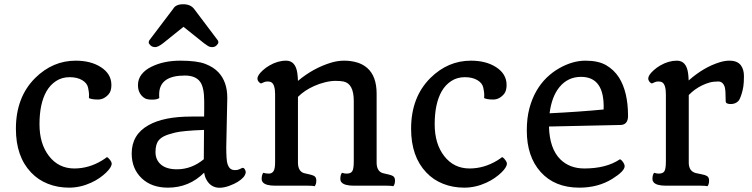

<svg xmlns="http://www.w3.org/2000/svg" viewBox="-20 -884 3579 914"><path d="M403.3 -417 403.8 -434.6Q403.8 -443.8 399.4 -466.1Q395 -488.3 371.3 -502.4Q347.7 -516.6 311.3 -516.6Q274.9 -516.6 246.8 -498.3Q218.8 -480 201.2 -449.2Q168 -390.6 168 -292.5Q168 -199.7 212.9 -141.6Q258.8 -82 334 -82Q402.3 -82 464.8 -119.6Q480 -128.9 488.3 -135.7Q493.2 -135.7 499.5 -127.9Q511.7 -113.8 511.7 -105.2Q511.7 -96.7 504.9 -85.7Q498 -74.7 485.1 -62.3Q472.2 -49.8 454.1 -37.1Q436 -24.4 413.6 -14.2Q362.3 9.3 308.6 9.3Q254.9 9.3 208.3 -9Q161.6 -27.3 127.9 -63Q55.7 -138.7 55.7 -271Q55.7 -421.4 147.5 -512.7Q231 -595.2 340.3 -595.2Q412.1 -595.2 460 -564.5Q510.3 -532.2 510.3 -479.5Q510.3 -450.7 497.6 -436Q475.6 -410.2 446.5 -410.2Q417.5 -410.2 403.3 -417Z M606.9 0ZM951.7 -62Q880.4 9.3 779.3 9.3Q701.2 9.3 654.3 -35.6Q606.9 -81.1 606.9 -153.3Q606.9 -243.2 687 -288.1Q759.3 -329.1 890.6 -329.1H951.7Q952.1 -347.7 952.1 -365.2V-401.9Q952.1 -467.3 933.1 -494.1Q911.6 -524.4 859.9 -524.4Q741.2 -524.4 737.8 -439.5Q737.3 -426.3 738.3 -417.5Q728.5 -409.7 705.3 -409.7Q682.1 -409.7 671.6 -415Q661.1 -420.4 653.3 -429.7Q636.7 -448.7 636.7 -478.3Q636.7 -507.8 654.1 -530Q671.4 -552.2 701.2 -566.4Q759.3 -595.2 838.4 -595.2Q917.5 -595.2 957.3 -579.8Q997.1 -564.5 1020.5 -539.1Q1062 -494.1 1062 -418.5L1057.1 -184.1Q1057.1 -120.1 1063.2 -103Q1069.3 -85.9 1077.9 -80.1Q1086.4 -74.2 1098.9 -74.2Q1111.3 -74.2 1119.1 -78.1L1132.8 -84.5Q1139.6 -86.9 1144.8 -78.9Q1149.9 -70.8 1149.9 -64.7Q1149.9 -58.6 1144.8 -48.8Q1139.6 -39.1 1125.7 -28.1Q1111.8 -17.1 1094.2 -8.8Q997.1 37.1 961.9 -30.3Q954.6 -43.5 951.7 -62ZM950.2 -126Q950.2 -196.3 951.2 -265.6Q849.6 -261.7 813.2 -252.7Q776.9 -243.7 760.7 -235.4Q744.6 -227.1 735.4 -215.8Q720.2 -197.3 720.2 -159.9Q720.2 -122.6 746.6 -100.3Q772.9 -78.1 822.3 -78.1Q892.1 -78.1 950.2 -126ZM756.3 -678.2Q732.4 -659.7 718.8 -659.7Q705.1 -659.7 696.5 -668Q688 -676.3 688 -680.7Q688 -689.5 691.4 -692.9L804.2 -841.8Q816.4 -863.8 852.1 -863.8Q886.7 -863.8 903.8 -841.8L1016.1 -692.9Q1019.5 -689 1019.5 -682.6Q1019.5 -676.3 1011 -668Q1002.4 -659.7 990.5 -659.7Q978.5 -659.7 969.5 -665.5Q960.4 -671.4 951.2 -678.2L853.5 -756.3Z M1478 2.4Q1468.3 0 1446.8 0H1291Q1244.1 0 1231 -16.6Q1225.6 -22.9 1225.6 -31.2Q1225.6 -51.8 1233.4 -61.5Q1245.1 -57.6 1260 -57.6Q1274.9 -57.6 1282.5 -69.8Q1290 -82 1289.6 -115.2V-434.6Q1289.6 -480.5 1272.5 -491.7Q1265.6 -496.1 1254.4 -496.1Q1243.2 -496.1 1236.6 -492.7Q1230 -489.3 1225.8 -487.8Q1221.7 -486.3 1218.8 -488Q1215.8 -489.7 1212.9 -493.2Q1205.6 -501 1205.6 -509.5Q1205.6 -518.1 1211.7 -527.6Q1217.8 -537.1 1231.4 -549.6Q1245.1 -562 1262.7 -572.3Q1302.2 -595.2 1341.8 -595.2Q1387.2 -595.2 1395.5 -535.2Q1397.9 -517.6 1398.4 -499Q1471.2 -560.1 1556.6 -585.9Q1587.4 -595.2 1618.9 -595.2Q1650.4 -595.2 1679 -586.9Q1707.5 -578.6 1728.5 -560.1Q1772.9 -521 1772.9 -438V-106.9Q1774.4 -68.8 1801.3 -60.1Q1808.6 -57.6 1819.3 -55.7Q1830.1 -53.7 1838.6 -51Q1847.2 -48.3 1852.1 -44.9Q1860.4 -38.6 1860.4 -24.4Q1860.4 -7.3 1852.5 2.4Q1842.8 0 1821.3 0H1665.5Q1618.7 0 1605.5 -16.6Q1600.1 -22.9 1600.1 -31.2Q1600.1 -51.8 1607.9 -61.5Q1619.6 -57.6 1629.6 -57.6Q1639.6 -57.6 1646.5 -60.3Q1653.3 -63 1657.2 -69.3Q1664.1 -81.1 1664.1 -115.2V-403.3Q1664.1 -486.3 1614.7 -496.1Q1599.6 -499 1576.9 -499Q1554.2 -499 1526.9 -492.2Q1499.5 -485.4 1475.6 -474.6Q1429.7 -454.1 1398.4 -422.9V-106.9Q1399.9 -68.8 1426.3 -60.1Q1434.1 -57.6 1444.6 -55.7Q1455.1 -53.7 1463.9 -51Q1472.7 -48.3 1477.5 -44.9Q1485.8 -38.6 1485.8 -24.4Q1485.8 -7.3 1478 2.4Z M2284.7 -417 2285.2 -434.6Q2285.2 -443.8 2280.8 -466.1Q2276.4 -488.3 2252.7 -502.4Q2229 -516.6 2192.6 -516.6Q2156.2 -516.6 2128.2 -498.3Q2100.1 -480 2082.5 -449.2Q2049.3 -390.6 2049.3 -292.5Q2049.3 -199.7 2094.2 -141.6Q2140.1 -82 2215.3 -82Q2283.7 -82 2346.2 -119.6Q2361.3 -128.9 2369.6 -135.7Q2374.5 -135.7 2380.9 -127.9Q2393.1 -113.8 2393.1 -105.2Q2393.1 -96.7 2386.2 -85.7Q2379.4 -74.7 2366.5 -62.3Q2353.5 -49.8 2335.4 -37.1Q2317.4 -24.4 2294.9 -14.2Q2243.7 9.3 2189.9 9.3Q2136.2 9.3 2089.6 -9Q2043 -27.3 2009.3 -63Q1937 -138.7 1937 -271Q1937 -421.4 2028.8 -512.7Q2112.3 -595.2 2221.7 -595.2Q2293.5 -595.2 2341.3 -564.5Q2391.6 -532.2 2391.6 -479.5Q2391.6 -450.7 2378.9 -436Q2356.9 -410.2 2327.9 -410.2Q2298.8 -410.2 2284.7 -417Z M2487.8 -262.7Q2487.8 -321.8 2500 -367.7Q2512.2 -413.6 2533 -450Q2553.7 -486.3 2581.8 -513.7Q2609.9 -541 2642.1 -559.1Q2705.6 -595.2 2767.1 -595.2Q2828.6 -595.2 2865.7 -573.5Q2902.8 -551.8 2926.3 -515.6Q2969.7 -446.8 2969.7 -332.5Q2969.7 -290 2934.1 -289.1L2593.3 -281.7Q2596.2 -175.8 2647.9 -125Q2691.9 -82 2761.7 -82Q2865.7 -82 2930.7 -125.5Q2935.1 -125.5 2941.4 -118.2Q2953.6 -103.5 2953.6 -92.8Q2953.6 -69.3 2895 -32.7Q2827.6 9.3 2737.8 9.3Q2620.6 9.3 2553.7 -65.4Q2487.8 -138.7 2487.8 -262.7ZM2596.2 -344.7Q2736.8 -351.6 2853.5 -362.8Q2858.9 -518.1 2746.1 -518.1Q2683.1 -518.1 2643.1 -469.2Q2606.4 -424.3 2596.2 -344.7Z M3348.1 2.4Q3337.9 0 3316.9 0H3151.4Q3104.5 0 3091.3 -16.6Q3085.9 -22.9 3085.9 -31.2Q3085.9 -51.8 3093.8 -61.5Q3105.5 -57.6 3115.5 -57.6Q3125.5 -57.6 3132.3 -60.3Q3139.2 -63 3143.1 -69.3Q3149.9 -81.1 3149.9 -115.2V-434.6Q3149.9 -480.5 3132.8 -491.7Q3126 -496.1 3114.7 -496.1Q3103.5 -496.1 3096.9 -492.7Q3090.3 -489.3 3086.2 -487.8Q3082 -486.3 3079.1 -488Q3076.2 -489.7 3073.2 -493.2Q3065.9 -502 3065.9 -510Q3065.9 -518.1 3072 -527.6Q3078.1 -537.1 3091.8 -549.6Q3105.5 -562 3123 -572.3Q3162.6 -595.2 3202.1 -595.2Q3247.1 -595.2 3255.4 -536.6Q3257.8 -519.5 3258.3 -501Q3329.6 -564 3405.3 -587.4Q3430.7 -595.2 3451.4 -595.2Q3472.2 -595.2 3485.6 -589.4Q3499 -583.5 3506.8 -573.2Q3521.5 -553.2 3521.5 -522Q3521.5 -490.7 3518.6 -472.2Q3515.6 -453.6 3511.2 -439.5Q3502.4 -410.6 3494.6 -402.8Q3481 -388.7 3458 -388.7Q3434.6 -388.7 3434.6 -402.3Q3434.6 -454.6 3430.2 -469.2Q3421.9 -496.1 3398.9 -496.1Q3376 -496.1 3357.4 -491Q3338.9 -485.8 3321.3 -477.1Q3285.6 -459.5 3258.8 -431.6V-106.9Q3260.3 -68.4 3292.5 -60.1Q3301.8 -57.6 3313.5 -55.7Q3325.2 -53.7 3333.7 -51Q3342.3 -48.3 3347.2 -44.9Q3355.5 -38.6 3355.5 -24.4Q3355.5 -6.8 3348.1 2.4Z"/></svg>

Font: Quando
Style: Regular
Weight: 400
Version: Version 1.002